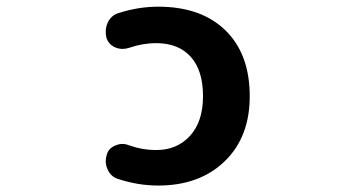

<svg xmlns="http://www.w3.org/2000/svg" viewBox="-20 -577 1040 586"><path d="M305.7 -104.5Q311.5 -125 332 -132.8Q342.8 -137.7 353.5 -137.7Q363.3 -137.7 373 -133.8Q414.1 -119.1 457 -119.1Q520.5 -119.1 560.1 -162.6Q599.6 -206.1 599.6 -283.2Q599.6 -362.3 562 -403.8Q524.4 -445.3 457 -445.3Q415 -445.3 373 -430.7Q363.3 -427.7 353.5 -427.7Q342.8 -427.7 331.1 -432.6Q311.5 -441.4 304.7 -461.9Q302.7 -471.7 302.7 -480.5Q302.7 -494.1 308.6 -507.8Q319.3 -530.3 341.8 -537.1Q402.3 -556.6 462.9 -556.6Q593.8 -556.6 668 -484.4Q742.2 -412.1 742.2 -283.2Q742.2 -158.2 665.5 -84.5Q588.9 -10.7 462.9 -10.7Q402.3 -10.7 341.8 -30.3Q318.4 -37.1 308.6 -59.6Q302.7 -72.3 302.7 -85Q302.7 -94.7 305.7 -104.5Z"/></svg>

Font: Gen Jyuu Gothic Monospace Bold
Style: Bold
Weight: 700
Designer: [Source Han Sans]
Ryoko NISHIZUKA  (kana & ideographs); Paul D. Hunt (Latin, Greek & Cyrillic); Wenlong ZHANG  (bopomofo
Version: Version 1.002.20150607